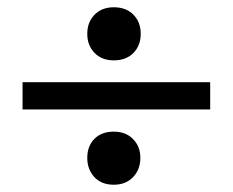

<svg xmlns="http://www.w3.org/2000/svg" viewBox="-20 -579 641 528"><path d="M220 -486Q220 -518 240 -538.5Q260 -559 293 -559Q327 -559 347 -538.5Q367 -518 367 -486Q367 -454 347 -433.5Q327 -413 293 -413Q260 -413 240 -433.5Q220 -454 220 -486ZM42 -353H558V-278H42ZM220 -145Q220 -177 239.5 -197Q259 -217 293 -217Q326 -217 346 -196.5Q366 -176 366 -145Q366 -113 346 -92Q326 -71 293 -71Q259 -71 239.5 -92Q220 -113 220 -145Z"/></svg>

Font: Taviraj DemiBold
Style: Regular
Weight: 600
Designer: Katatrad Team
Foundry: CadsonDemak
Version: Version 1.030